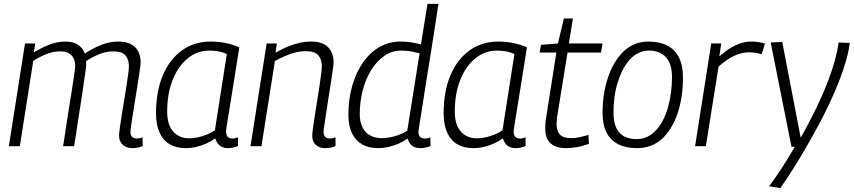

<svg xmlns="http://www.w3.org/2000/svg" viewBox="-20 -760 4437 998"><path d="M668 10Q649 10 633 2.5Q617 -5 608 -19.5Q599 -34 599 -55Q599 -66 602.5 -93Q606 -120 612 -157Q618 -194 624.5 -234Q631 -274 637 -311Q643 -348 646.5 -376Q650 -404 650 -416Q650 -451 632 -472Q614 -493 569 -493Q531 -493 496 -478.5Q461 -464 427 -442Q428 -437 428 -430Q428 -423 428 -417Q427 -408 424 -387.5Q421 -367 417 -338.5Q413 -310 408 -276Q403 -242 397 -205Q391 -168 385.5 -131.5Q380 -95 375 -61.5Q370 -28 365 0H308Q313 -29 318 -64.5Q323 -100 329 -138Q335 -176 341 -213.5Q347 -251 352.5 -285Q358 -319 362 -347Q366 -375 368.5 -393Q371 -411 371 -415Q371 -437 363.5 -454.5Q356 -472 339 -482.5Q322 -493 291 -493Q258 -493 224 -480Q190 -467 153 -444L83 0H26L110 -534H163L156 -488Q198 -513 238 -528.5Q278 -544 319 -544Q361 -544 386 -527Q411 -510 421 -482Q451 -501 479.5 -515Q508 -529 537 -536.5Q566 -544 595 -544Q635 -544 660.5 -530.5Q686 -517 698.5 -493Q711 -469 711 -437Q711 -426 707 -398Q703 -370 697 -332Q691 -294 684.5 -253Q678 -212 672 -175Q666 -138 662 -111Q658 -84 658 -74Q658 -58 666.5 -49Q675 -40 691 -40Q698 -40 705.5 -41.5Q713 -43 721 -46L722 -1Q709 5 695 7.5Q681 10 668 10Z M1164 10Q1148 10 1134.5 4Q1121 -2 1112 -14Q1103 -26 1099 -41Q1079 -26 1053.5 -14.5Q1028 -3 1000.5 3.5Q973 10 945 10Q896 10 861.5 -10.5Q827 -31 809 -71.5Q791 -112 791 -171Q791 -284 826 -367.5Q861 -451 925 -497.5Q989 -544 1076 -544Q1095 -544 1115.5 -542Q1136 -540 1155 -536Q1174 -532 1191.5 -526.5Q1209 -521 1224 -514Q1208 -414 1196.5 -341.5Q1185 -269 1177 -219.5Q1169 -170 1164 -140Q1159 -110 1157 -95.5Q1155 -81 1155 -79Q1155 -59 1163 -49.5Q1171 -40 1187 -40Q1195 -40 1202 -41.5Q1209 -43 1217 -46V-1Q1206 4 1192.5 7Q1179 10 1164 10ZM1097 -83 1159 -479Q1141 -488 1118 -492.5Q1095 -497 1068 -497Q1005 -497 955.5 -456.5Q906 -416 877.5 -345Q849 -274 849 -180Q849 -112 880 -76.5Q911 -41 965 -41Q987 -41 1010.5 -46.5Q1034 -52 1056.5 -61Q1079 -70 1097 -83Z M1366 -534H1419L1412 -486Q1443 -504 1473 -516.5Q1503 -529 1534 -536.5Q1565 -544 1598 -544Q1657 -544 1685.5 -514.5Q1714 -485 1714 -436Q1714 -425 1710 -397Q1706 -369 1700 -331Q1694 -293 1687.5 -251.5Q1681 -210 1675.5 -173Q1670 -136 1666 -109.5Q1662 -83 1662 -74Q1662 -58 1670 -49Q1678 -40 1694 -40Q1701 -40 1708 -41.5Q1715 -43 1724 -46V-1Q1712 5 1698 7.5Q1684 10 1671 10Q1651 10 1635.5 2.5Q1620 -5 1611.5 -19.5Q1603 -34 1603 -54Q1603 -65 1606.5 -92.5Q1610 -120 1616 -157Q1622 -194 1628.5 -234.5Q1635 -275 1640.5 -312Q1646 -349 1649.5 -376.5Q1653 -404 1653 -416Q1653 -451 1634.5 -472.5Q1616 -494 1570 -494Q1543 -494 1516.5 -487.5Q1490 -481 1463.5 -469.5Q1437 -458 1409 -443L1339 0H1282Z M2166 10Q2148 10 2134.5 4.5Q2121 -1 2112 -12.5Q2103 -24 2099 -40Q2080 -26 2054.5 -14.5Q2029 -3 2000.5 3.5Q1972 10 1944 10Q1898 10 1863.5 -9Q1829 -28 1810 -66.5Q1791 -105 1791 -163Q1791 -247 1811.5 -316.5Q1832 -386 1868 -437Q1904 -488 1953.5 -516Q2003 -544 2061 -544Q2094 -544 2120 -539.5Q2146 -535 2168 -529L2202 -740H2259Q2250 -682 2241 -622.5Q2232 -563 2223 -506Q2214 -449 2205 -395.5Q2196 -342 2189 -295Q2182 -248 2175.5 -208Q2169 -168 2164.5 -139Q2160 -110 2157.5 -94Q2155 -78 2155 -75Q2155 -58 2163 -49Q2171 -40 2187 -40Q2195 -40 2202.5 -41.5Q2210 -43 2217 -46L2218 -1Q2206 4 2192 7Q2178 10 2166 10ZM1963 -42Q1998 -42 2034 -52.5Q2070 -63 2097 -81L2161 -483Q2141 -488 2118 -492.5Q2095 -497 2065 -497Q2018 -497 1979 -470.5Q1940 -444 1911 -398.5Q1882 -353 1866 -293Q1850 -233 1850 -166Q1850 -127 1864 -98.5Q1878 -70 1904 -56Q1930 -42 1963 -42Z M2659 10Q2643 10 2629.5 4Q2616 -2 2607 -14Q2598 -26 2594 -41Q2574 -26 2548.5 -14.5Q2523 -3 2495.5 3.5Q2468 10 2440 10Q2391 10 2356.5 -10.5Q2322 -31 2304 -71.5Q2286 -112 2286 -171Q2286 -284 2321 -367.5Q2356 -451 2420 -497.5Q2484 -544 2571 -544Q2590 -544 2610.5 -542Q2631 -540 2650 -536Q2669 -532 2686.5 -526.5Q2704 -521 2719 -514Q2703 -414 2691.5 -341.5Q2680 -269 2672 -219.5Q2664 -170 2659 -140Q2654 -110 2652 -95.5Q2650 -81 2650 -79Q2650 -59 2658 -49.5Q2666 -40 2682 -40Q2690 -40 2697 -41.5Q2704 -43 2712 -46V-1Q2701 4 2687.5 7Q2674 10 2659 10ZM2592 -83 2654 -479Q2636 -488 2613 -492.5Q2590 -497 2563 -497Q2500 -497 2450.5 -456.5Q2401 -416 2372.5 -345Q2344 -274 2344 -180Q2344 -112 2375 -76.5Q2406 -41 2460 -41Q2482 -41 2505.5 -46.5Q2529 -52 2551.5 -61Q2574 -70 2592 -83Z M3039 -59 3041 -12Q3008 0 2978 5Q2948 10 2922 10Q2887 10 2863 -1Q2839 -12 2826.5 -34.5Q2814 -57 2814 -93Q2814 -104 2815 -119.5Q2816 -135 2819 -150L2872 -487H2785L2792 -527L2880 -534L2911 -664H2958L2937 -534H3112L3104 -487H2930L2876 -153Q2875 -142 2874 -132.5Q2873 -123 2873 -114Q2873 -80 2890 -61Q2907 -42 2948 -42Q2970 -42 2993 -47Q3016 -52 3039 -59Z M3292 10Q3233 10 3193 -10.5Q3153 -31 3132.5 -71.5Q3112 -112 3112 -174Q3112 -223 3119 -268.5Q3126 -314 3139.5 -355Q3153 -396 3173 -430.5Q3193 -465 3219.5 -491Q3246 -517 3279 -530.5Q3312 -544 3352 -544Q3408 -544 3448 -523.5Q3488 -503 3509 -461.5Q3530 -420 3530 -358Q3530 -309 3523.5 -262.5Q3517 -216 3503.5 -175Q3490 -134 3470 -100Q3450 -66 3424 -41Q3398 -16 3364.5 -3Q3331 10 3292 10ZM3290 -37Q3320 -37 3345.5 -49.5Q3371 -62 3391 -84Q3411 -106 3426.5 -136Q3442 -166 3452 -202Q3462 -238 3467.5 -277.5Q3473 -317 3473 -359Q3473 -429 3441 -463Q3409 -497 3352 -497Q3323 -497 3298 -484.5Q3273 -472 3252.5 -449Q3232 -426 3216.5 -395.5Q3201 -365 3190 -329Q3179 -293 3174 -254.5Q3169 -216 3169 -176Q3169 -104 3199.5 -70.5Q3230 -37 3290 -37Z M3729 -534 3719 -467Q3750 -494 3778 -511Q3806 -528 3832.5 -536Q3859 -544 3885 -544Q3906 -544 3924.5 -541Q3943 -538 3956 -533L3939 -478Q3923 -483 3905.5 -485.5Q3888 -488 3871 -488Q3837 -488 3798.5 -471Q3760 -454 3715 -414L3649 0H3593L3677 -534Z M4339 -539 4397 -537Q4392 -495 4377.5 -444Q4363 -393 4341 -337Q4319 -281 4291 -221.5Q4263 -162 4231 -103Q4199 -44 4166 13Q4133 70 4100 122Q4067 174 4036 218L3978 208Q4010 165 4044 113Q4078 61 4111 3H4094L3986 -539L4046 -542L4142 -44Q4169 -92 4195 -142.5Q4221 -193 4244.5 -244.5Q4268 -296 4287 -346.5Q4306 -397 4319.5 -446Q4333 -495 4339 -539Z"/></svg>

Font: Georama ExtraCondensed Thin Light
Style: Italic
Weight: 300
Italic angle: -9°
Version: Version 1.001